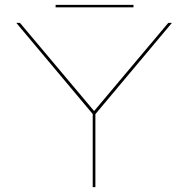

<svg xmlns="http://www.w3.org/2000/svg" viewBox="-20 -769 796 789"><path d="M361 0H372V-300L686.5 -675H671.5L367 -313H366.5L62 -675H47L361 -300.5ZM208.5 -739H528.5V-749H208.5Z"/></svg>

Font: Anybody Expanded Thin
Style: Regular
Weight: 250
Width: 7
Version: Version 1.113;gftools[0.9.25]